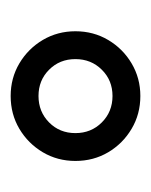

<svg xmlns="http://www.w3.org/2000/svg" viewBox="20 -833 291 371"><g transform="rotate(90 165.5 -647.5)"><path d="M237.2 -647.7Q237.2 -617.3 216.6 -596.9Q195.9 -576.4 165.5 -576.4Q135.1 -576.4 114.7 -596.9Q94.2 -617.3 94.2 -647.7Q94.2 -678.1 114.7 -698.7Q135.1 -719.4 165.5 -719.4Q195.9 -719.4 216.6 -698.7Q237.2 -678.1 237.2 -647.7ZM291 -647.7Q291 -682.7 274.2 -711.1Q257.3 -739.5 228.9 -756.3Q200.5 -773.2 165.5 -773.2Q131 -773.2 102.5 -756.3Q74.1 -739.5 57.3 -711.1Q40.4 -682.7 40.4 -647.7Q40.4 -613.2 57.2 -584.7Q74.1 -556.3 102.5 -539.4Q130.9 -522.6 165.5 -522.6Q200.5 -522.6 228.9 -539.4Q257.3 -556.3 274.2 -584.7Q291 -613.1 291 -647.7Z"/></g></svg>

Font: Estedad-VF-FD Black
Style: Regular
Weight: 900
Designer: Amin Abedi
Version: Version 4.000